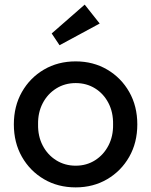

<svg xmlns="http://www.w3.org/2000/svg" viewBox="-20 -802 655 832"><path d="M308 10Q231 10 170.5 -25.5Q110 -61 75 -122.5Q40 -184 40 -263Q40 -342 75 -403.5Q110 -465 170.5 -500.5Q231 -536 308 -536Q384 -536 444.5 -500.5Q505 -465 540 -403.5Q575 -342 575 -263Q575 -184 540 -122.5Q505 -61 444.5 -25.5Q384 10 308 10ZM308 -84Q355 -84 392 -107.5Q429 -131 450 -171.5Q471 -212 470 -263Q471 -315 450 -355.5Q429 -396 392 -419Q355 -442 308 -442Q261 -442 223.5 -418.5Q186 -395 165 -354.5Q144 -314 145 -263Q144 -212 165 -171.5Q186 -131 223.5 -107.5Q261 -84 308 -84ZM238 -606 204 -657 347 -782 412 -700Z"/></svg>

Font: Lexend Deca
Style: Regular
Weight: 400
Designer: Bonnie Shaver-Troup, Thomas Jockin
Foundry: Lexend
Version: Version 1.008; ttfautohint (v1.8.4.7-5d5b)